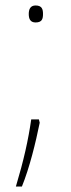

<svg xmlns="http://www.w3.org/2000/svg" viewBox="-20 -552 260 701"><path d="M85 -501C85 -484 90 -470 110 -470C134 -470 137 -484 137 -501C137 -517 134 -532 110 -532C90 -532 85 -517 85 -501ZM125 -104 122 -116H94C83 -40 67 32 38 129H60C88 60 110 -30 125 -104Z"/></svg>

Font: Noto Sans Ethiopic Thin
Style: Regular
Weight: 100
Designer: Monotype Design Team
Foundry: Monotype Imaging Inc.
Version: Version 2.102